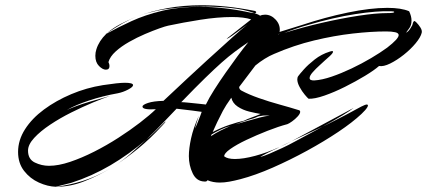

<svg xmlns="http://www.w3.org/2000/svg" viewBox="-20 -670 1630 733"><path d="M193 43Q162 42 128.5 27Q95 12 72 -17.5Q49 -47 49 -90Q49 -135 75.5 -176.5Q102 -218 148 -252Q194 -286 252 -310.5Q310 -335 373 -345Q432 -354 457 -354Q488 -354 488 -345Q488 -338 469 -328Q450 -318 430 -314Q374 -304 322 -287Q270 -270 235 -250Q255 -259 274 -266Q293 -273 322 -281.5Q351 -290 401 -304Q374 -295 334.5 -278.5Q295 -262 252 -240.5Q209 -219 171.5 -194Q134 -169 110.5 -143.5Q87 -118 87 -95Q87 -62 113 -49.5Q139 -37 167 -37Q203 -37 247.5 -52Q292 -67 339.5 -91Q387 -115 432 -144Q477 -173 514 -201.5Q551 -230 575 -253Q524 -250 524 -263Q524 -270 545 -277Q566 -284 604 -285Q705 -380 768.5 -438Q832 -496 868.5 -528.5Q905 -561 924 -576Q917 -571 899.5 -558Q882 -545 866 -533.5Q850 -522 845 -522L939 -596Q911 -605 866 -605Q811 -605 744.5 -594.5Q678 -584 622 -572Q612 -570 588 -561.5Q564 -553 533.5 -540Q503 -527 473 -510Q443 -493 421.5 -473.5Q400 -454 394 -433Q398 -425 398 -418Q398 -404 384 -404Q372 -404 358 -418Q344 -432 344 -457Q344 -470 348 -482Q358 -514 386 -541L382 -539L388 -543L386 -541Q431 -566 482.5 -589.5Q534 -613 598 -628.5Q662 -644 743 -644Q787 -644 836 -638.5Q885 -633 940 -621Q944 -620 946.5 -620Q949 -620 951 -620Q913 -634 861.5 -639.5Q810 -645 757 -645Q706 -645 659 -640.5Q612 -636 579 -629Q562 -625 543 -620Q524 -615 504 -607Q558 -628 619.5 -639Q681 -650 749 -650Q843 -650 949 -629Q957 -628 958 -624Q959 -620 951 -620Q957 -618 963 -615.5Q969 -613 973 -610Q981 -614 992 -614Q1015 -614 1032.5 -595Q1050 -576 1048 -552Q1048 -550 1047 -548Q1069 -555 1090.5 -561.5Q1112 -568 1134 -575Q1221 -604 1307.5 -622Q1394 -640 1459 -640Q1512 -640 1542 -627Q1551 -608 1551 -592Q1551 -574 1543 -563Q1535 -552 1530 -545Q1541 -550 1550 -567Q1555 -574 1555.5 -579Q1556 -584 1560 -589Q1562 -592 1570 -584Q1578 -576 1585 -565Q1592 -554 1590 -545Q1586 -528 1567 -505Q1548 -482 1521.5 -461Q1495 -440 1469.5 -427.5Q1444 -415 1427 -418Q1409 -402 1373.5 -380.5Q1338 -359 1297 -338.5Q1256 -318 1218.5 -305Q1181 -292 1158 -293Q1154 -296 1143.5 -308.5Q1133 -321 1124 -337.5Q1115 -354 1115 -367Q1115 -375 1119 -380Q1124 -387 1140 -405Q1156 -423 1181.5 -443Q1207 -463 1239 -473Q1245 -475 1248 -475Q1254 -475 1249.5 -467.5Q1245 -460 1219 -438Q1214 -433 1200 -420.5Q1186 -408 1174 -394.5Q1162 -381 1162 -372Q1162 -362 1181 -363Q1210 -365 1246.5 -377.5Q1283 -390 1322 -408.5Q1361 -427 1396.5 -448Q1432 -469 1458 -488Q1502 -522 1502 -536Q1502 -544 1488.5 -547Q1475 -550 1454 -550Q1398 -550 1327 -542Q1256 -534 1179 -515.5Q1102 -497 1026 -464Q1009 -457 990.5 -445.5Q972 -434 955 -420L893 -338Q893 -329 902 -324Q930 -309 968.5 -295.5Q1007 -282 1047 -271Q1087 -260 1119 -250Q1126 -249 1126 -243Q1126 -236 1116.5 -225.5Q1107 -215 1095 -206.5Q1083 -198 1077 -196Q1043 -187 1001 -170.5Q959 -154 921 -136Q883 -118 859 -101Q835 -84 836 -73Q849 -63 877 -63Q909 -63 954 -75Q999 -87 1048 -109Q1041 -105 1034.5 -102Q1028 -99 1023 -97Q1014 -93 1001.5 -86.5Q989 -80 981 -75.5Q973 -71 975 -71Q987 -74 1009.5 -83.5Q1032 -93 1057.5 -105Q1083 -117 1101 -127L1211 -186L1093 -131L1330 -258Q1321 -250 1287.5 -229.5Q1254 -209 1211 -186Q1260 -210 1299.5 -231Q1339 -252 1359 -263Q1375 -271 1380 -271Q1388 -271 1382.5 -261Q1377 -251 1360 -235Q1326 -203 1271.5 -166.5Q1217 -130 1152 -94.5Q1087 -59 1021 -30Q955 -1 898 14Q875 20 855.5 23.5Q836 27 819 27Q793 27 772 18Q770 24 760 23Q730 22 715.5 -8.5Q701 -39 701 -74Q701 -103 709.5 -142Q718 -181 739 -228Q736 -219 730.5 -201.5Q725 -184 724 -179Q728 -186 734 -201Q740 -216 745 -229Q750 -242 750 -243Q743 -244 713 -248Q683 -252 654 -255Q629 -229 600 -198.5Q571 -168 538 -137Q557 -153 574.5 -170Q592 -187 609 -204Q611 -206 612 -206Q613 -206 608.5 -200.5Q604 -195 599 -190Q553 -140 507.5 -103Q462 -66 419 -38Q451 -59 480.5 -85Q510 -111 538 -137Q473 -81 401.5 -39Q330 3 252 28Q238 32 216.5 37Q195 42 193 43ZM1065 -544Q1135 -566 1209.5 -583Q1284 -600 1349.5 -610Q1415 -620 1458 -620Q1485 -620 1485 -624Q1485 -627 1474 -627Q1419 -629 1335.5 -616Q1252 -603 1157 -575Q1135 -569 1110 -560.5Q1085 -552 1065 -544ZM388 -543Q411 -563 440.5 -578.5Q470 -594 501 -606Q473 -595 447 -580Q421 -565 397 -549ZM1042 -538Q1044 -540 1047 -541Q1050 -542 1053 -543L1043 -540ZM766 -271Q778 -296 798 -327.5Q818 -359 841.5 -392.5Q865 -426 887.5 -456.5Q910 -487 928 -509Q900 -490 876.5 -472.5Q853 -455 826.5 -431.5Q800 -408 763 -372Q726 -336 672 -280Q680 -280 699.5 -278Q719 -276 738.5 -274Q758 -272 766 -271ZM792 -166Q825 -183 856.5 -193.5Q888 -204 911 -209Q925 -216 942 -222Q959 -228 975 -235Q956 -238 931.5 -244Q907 -250 887.5 -263Q868 -276 863 -297Q841 -266 831 -247Q807 -201 792 -166ZM740 -229Q740 -230 741 -231Q742 -233 742 -233Q742 -233 741 -231Q740 -230 740 -229ZM878 -195Q900 -201 925.5 -208.5Q951 -216 972.5 -221.5Q994 -227 1005 -228Q1007 -228 1008 -228.5Q1009 -229 1009 -229H1004Q999 -229 991.5 -229Q984 -229 980 -228Q967 -227 960 -223Q953 -219 933 -214Q920 -210 905.5 -205Q891 -200 878 -195ZM785 -150Q803 -162 822 -171.5Q841 -181 860 -189Q841 -184 823 -175.5Q805 -167 788 -157ZM1048 -109Q1058 -114 1069 -119.5Q1080 -125 1093 -131Q1082 -125 1070.5 -119.5Q1059 -114 1048 -109ZM195 43Q243 37 295 21Q347 5 400 -26Q351 3 299.5 23Q248 43 195 43Z"/></svg>

Font: Smooch
Style: Regular
Weight: 400
Designer: Robert E. Leuschke
Foundry: Robert E. Leuschke
Version: Version 1.010; ttfautohint (v1.8.3)